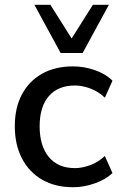

<svg xmlns="http://www.w3.org/2000/svg" viewBox="-20 -775 507 804"><path d="M286 9Q211 9 156.5 -22.5Q102 -54 72 -111.5Q42 -169 42 -247Q42 -324 72 -380Q102 -436 156.5 -466.5Q211 -497 286 -497Q332 -497 377 -481.5Q422 -466 451 -437L419 -366Q392 -392 358 -404.5Q324 -417 294 -417Q223 -417 184.5 -372.5Q146 -328 146 -246Q146 -164 184.5 -117.5Q223 -71 294 -71Q324 -71 358 -83.5Q392 -96 419 -122L451 -50Q422 -23 376.5 -7Q331 9 286 9ZM234 -553 124 -755H191L280 -614L369 -755H436L326 -553Z"/></svg>

Font: Nunito Sans 12pt SemiBold
Style: Regular
Weight: 600
Designer: Vernon Adams
Foundry: Vernon Adams
Version: Version 3.101;gftools[0.9.27]